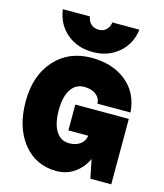

<svg xmlns="http://www.w3.org/2000/svg" viewBox="-128 -979 924 1082"><g transform="rotate(15 333.5 -437.5)"><path d="M549.8 -882.8Q538.6 -797.4 477.3 -745.1Q416 -692.9 327.1 -692.9Q237.3 -692.9 175.8 -745.1Q114.3 -797.4 103 -882.8H261.2Q265.6 -854.5 283.2 -838.9Q300.8 -823.2 327.1 -823.2Q353.5 -823.2 370.6 -838.9Q387.7 -854.5 392.1 -882.8ZM35.2 -327.1Q35.2 -477.5 116.5 -568.8Q197.8 -660.2 332 -660.2Q455.1 -660.2 534.4 -595.9Q613.8 -531.7 622.1 -418.9H429.2Q427.7 -452.1 401.9 -471.7Q376 -491.2 334 -491.2Q283.7 -491.2 255.9 -448.2Q228 -405.3 228 -327.1Q228 -248.5 255.4 -205.3Q282.7 -162.1 332 -162.1Q371.6 -162.1 396.5 -180.7Q421.4 -199.2 425.8 -231H310.1V-381.8H622.1V0H500L478 -108.9Q452.1 -54.2 406.5 -23.2Q360.8 7.8 303.2 7.8Q182.6 7.8 108.9 -84.2Q35.2 -176.3 35.2 -327.1Z"/></g></svg>

Font: Overused Grotesk Black
Style: Regular
Weight: 900
Version: Version 0.002